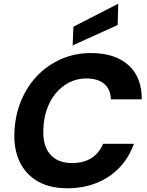

<svg xmlns="http://www.w3.org/2000/svg" viewBox="-20 -996 786 1028"><path d="M341 12Q247 12 182.5 -25Q118 -62 86 -128.5Q54 -195 57 -283Q60 -375 91.5 -453Q123 -531 178 -589Q233 -647 307 -679.5Q381 -712 467 -712Q596 -712 668 -647Q740 -582 739 -464H574Q572 -518 538 -547Q504 -576 442 -576Q393 -576 351.5 -555Q310 -534 279 -497Q248 -460 230.5 -409Q213 -358 212 -298Q210 -243 227 -204Q244 -165 279 -144Q314 -123 365 -123Q428 -123 469.5 -149.5Q511 -176 532 -226H697Q670 -151 618.5 -97.5Q567 -44 496 -16Q425 12 341 12ZM369 -753 373 -853 613 -976 610 -862Z"/></svg>

Font: DM Sans 17pt Black
Style: Italic
Weight: 900
Italic angle: -10°
Version: Version 4.004;gftools[0.9.30]